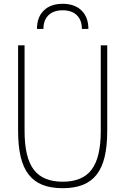

<svg xmlns="http://www.w3.org/2000/svg" viewBox="-20 -978 658 1008"><path d="M309 10Q247 10 203 -7.5Q159 -25 130.5 -61.5Q102 -98 88.5 -155Q75 -212 75 -292V-740H109V-290Q109 -151 157 -87.5Q205 -24 309 -24Q413 -24 461 -87.5Q509 -151 509 -290V-740H543V-292Q543 -212 529.5 -155Q516 -98 487.5 -61.5Q459 -25 415 -7.5Q371 10 309 10ZM410 -826Q410 -872 383.5 -898Q357 -924 309 -924Q261 -924 234.5 -898Q208 -872 208 -826H174Q174 -888 210 -923Q246 -958 309 -958Q372 -958 408 -923Q444 -888 444 -826Z"/></svg>

Font: Encode Sans Compressed
Style: Thin
Weight: 100
Designer: Pablo Impallari, Andres Torresi
Foundry: Pablo Impallari, Andres Torresi
Version: Version 1.000; ttfautohint (v1.00) -l 8 -r 50 -G 200 -x 14 -